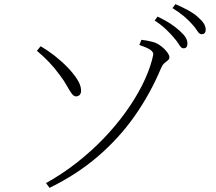

<svg xmlns="http://www.w3.org/2000/svg" viewBox="-20 -851 1040 926"><path d="M202 32Q281 -12 351 -67Q421 -122 480 -183.5Q539 -245 585.5 -309.5Q632 -374 664.5 -438Q697 -502 713 -561Q717 -576 719 -587Q721 -598 707.5 -609Q694 -620 652 -634L662 -659Q674 -658 687 -655.5Q700 -653 716 -649Q730 -646 744.5 -637Q759 -628 771 -616.5Q783 -605 790 -594Q797 -583 797 -575Q797 -566 789.5 -560Q782 -554 773 -546.5Q764 -539 757 -523Q705 -399 629.5 -291.5Q554 -184 452 -96.5Q350 -9 219 55ZM347 -386Q336 -386 326 -399.5Q316 -413 302.5 -437.5Q289 -462 266 -492Q242 -525 215 -553Q188 -581 158 -606L176 -628Q209 -609 243 -582.5Q277 -556 305.5 -526.5Q334 -497 352 -469Q370 -441 371 -417Q372 -404 366 -395.5Q360 -387 347 -386ZM865 -618Q854 -618 844.5 -634.5Q835 -651 818 -670Q802 -689 780 -710Q758 -731 726 -752L740 -771Q778 -753 804 -735.5Q830 -718 847 -702Q867 -684 875.5 -670Q884 -656 884 -640Q884 -629 879 -623.5Q874 -618 865 -618ZM952 -686Q941 -686 931.5 -702Q922 -718 905 -736Q887 -756 865.5 -774Q844 -792 812 -812L826 -831Q863 -815 890 -800Q917 -785 933 -770Q954 -752 963 -737.5Q972 -723 972 -708Q972 -697 967 -691.5Q962 -686 952 -686Z"/></svg>

Font: Noto Serif HK ExtraLight
Style: Regular
Weight: 200
Designer: Ryoko NISHIZUKA 西塚涼子 (kana & ideographs); Frank Grießhammer (Latin, Greek & Cyrillic); Wenlong ZHANG 张文龙 (bopomofo); San
Foundry: Adobe
Version: Version 2.002-H1;hotconv 1.1.0;makeotfexe 2.6.0